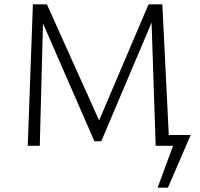

<svg xmlns="http://www.w3.org/2000/svg" viewBox="-20 -678 931 893"><path d="M761 195H713L785 0H704L685 -573L451 -21H419L180 -569L165 0H109L133 -658H198L441 -118L671 -658H735L765 -50H867Z"/></svg>

Font: Ysabeau Semilight
Style: Regular
Weight: 300
Designer: Christian Thalmann (Catharsis Fonts)
Version: Version 0.003